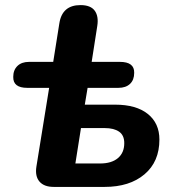

<svg xmlns="http://www.w3.org/2000/svg" viewBox="-20 -734 685 754"><path d="M191 0Q153 0 135 -21Q117 -42 123 -80L173 -389H87Q31 -389 32 -432Q32 -459 48.5 -475Q65 -491 94 -491H189L213 -642Q224 -714 296 -714Q336 -714 352 -692Q368 -670 362 -632L340 -491H451Q508 -491 507 -448Q507 -420 490.5 -404.5Q474 -389 445 -389H324L313 -323H432Q515 -323 560.5 -286.5Q606 -250 606 -186Q606 -99 547.5 -49.5Q489 0 391 0ZM276 -92H373Q418 -92 443 -113Q468 -134 468 -172Q468 -203 447.5 -217Q427 -231 392 -231H298Z"/></svg>

Font: Nunito ExtraBold
Style: Italic
Weight: 800
Italic angle: -9°
Designer: Vernon Adams
Foundry: Vernon Adams
Version: Version 3.601; ttfautohint (v1.8.2.53-6de2)